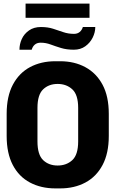

<svg xmlns="http://www.w3.org/2000/svg" viewBox="-20 -1036 640 1066"><path d="M287 10Q208 10 146.5 -22.5Q85 -55 51 -120Q17 -185 17 -281V-404Q17 -501 51.5 -566Q86 -631 147 -663.5Q208 -696 287 -696H314Q393 -696 454 -663Q515 -630 549.5 -565.5Q584 -501 584 -404V-281Q584 -185 549.5 -120Q515 -55 454 -22.5Q393 10 314 10ZM300 -117Q349 -117 381.5 -147Q414 -177 414 -251V-437Q414 -510 381.5 -540Q349 -570 300 -570Q251 -570 219.5 -540Q188 -510 188 -437V-251Q188 -177 219.5 -147Q251 -117 300 -117ZM122 -937V-1016H477V-937ZM88 -760Q88 -791 101 -819.5Q114 -848 141 -867Q168 -886 207 -886Q245 -886 274.5 -876.5Q304 -867 331.5 -857.5Q359 -848 391 -848Q410 -848 422.5 -858.5Q435 -869 440 -886H509Q509 -856 494.5 -827Q480 -798 453.5 -779Q427 -760 390 -760Q350 -760 319 -769.5Q288 -779 261 -789Q234 -799 206 -799Q186 -799 173.5 -788.5Q161 -778 156 -760Z"/></svg>

Font: Chivo Mono
Style: Bold
Weight: 700
Monospace: yes
Designer: Hector Gatti
Foundry: Omnibus-Type
Version: Version 1.008; ttfautohint (v1.8.4.7-5d5b)